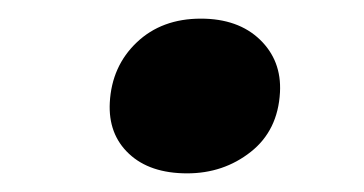

<svg xmlns="http://www.w3.org/2000/svg" viewBox="-20 -561 391 206"><path d="M97.8 -451Q99.9 -490 126.7 -515.5Q153.5 -541 195.5 -541Q235.5 -541 258.9 -518.5Q282.2 -496 280.4 -462Q278.2 -421 249 -398Q219.8 -375 180.8 -375Q140.8 -375 118.4 -396Q96 -417 97.8 -451Z"/></svg>

Font: Literata 36pt SemiBold
Style: Italic
Weight: 600
Italic angle: -2°
Designer: Latin by Veronika Burian and Jose Scaglione. Greek by Irene Vlachou. Cyrillic by Vera Evstafieva
Foundry: TypeTogether
Version: Version 3.002